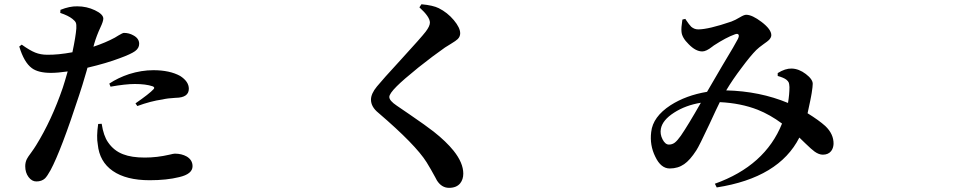

<svg xmlns="http://www.w3.org/2000/svg" viewBox="-20 -820 4540 910"><path d="M152.3 40Q130.9 40 115.2 19Q99.6 -2 99.6 -32.2Q99.6 -50.8 107.4 -66.4Q112.3 -76.2 127 -95.7Q142.6 -117.2 151.4 -131.8Q224.6 -250 277.3 -403.3Q286.1 -429.7 300.8 -481.4Q252.9 -474.6 221.7 -474.6Q161.1 -474.6 130.9 -497.1Q93.8 -524.4 71.3 -599.6L83 -608.4Q121.1 -581.1 147 -570.8Q172.9 -560.5 203.1 -560.5Q254.9 -559.6 323.2 -572.3Q338.9 -646.5 341.8 -685.5Q342.8 -704.1 339.4 -712.4Q335.9 -720.7 323.2 -730.5Q303.7 -746.1 265.6 -758.8L266.6 -773.4Q310.5 -791 346.7 -790Q390.6 -790 429.7 -771.5Q468.8 -752.9 469.7 -732.4Q469.7 -718.8 456.1 -690.4Q437.5 -650.4 426.8 -613.3L422.9 -598.6Q481.4 -618.2 524.4 -641.6Q531.2 -645.5 542 -652.3Q561.5 -664.1 567.4 -664.1Q591.8 -664.1 612.3 -652.3Q639.6 -637.7 639.6 -612.3Q639.6 -591.8 620.1 -577.6Q600.6 -563.5 546.9 -543.9Q485.4 -520.5 394.5 -499Q393.6 -494.1 390.6 -484.4Q368.2 -407.2 355.5 -370.1Q269.5 -106.4 219.7 -13.7Q204.1 14.6 193.4 25.4Q177.7 40 152.3 40ZM689.5 34.2Q578.1 34.2 514.6 -9.8Q451.2 -53.7 443.4 -135.7Q436.5 -171.9 445.3 -232.4L461.9 -233.4Q470.7 -175.8 492.2 -145.5Q519.5 -105.5 563.5 -88.9Q603.5 -73.2 666 -73.2Q724.6 -73.2 783.2 -86.9Q802.7 -91.8 808.6 -91.8Q840.8 -91.8 865.2 -78.1Q892.6 -61.5 892.6 -32.2Q892.6 4.9 829.1 19.5Q770.5 34.2 689.5 34.2ZM630.9 -317.4 622.1 -330.1Q688.5 -376 708 -397.5Q715.8 -406.2 703.1 -411.1Q670.9 -421.9 619.1 -421.9Q575.2 -421.9 503.9 -409.2L498 -423.8Q539.1 -451.2 591.8 -468.8Q650.4 -487.3 707 -487.3Q784.2 -487.3 834 -460Q875 -433.6 875 -399.4Q875 -357.4 813.5 -356.4H812.5Q774.4 -354.5 750 -348.6Q694.3 -340.8 630.9 -317.4Z M2108.4 70.3Q2073.2 70.3 2050.8 35.2Q2047.9 30.3 2043 20.5Q2022.5 -17.6 2002 -50.8Q1950.2 -133.8 1773.4 -285.2Q1738.3 -313.5 1738.3 -347.7Q1738.3 -376 1766.6 -410.2Q1791 -440.4 1880.9 -538.1Q1977.5 -643.6 1997.6 -669.9Q2017.6 -696.3 2017.6 -712.9Q2017.6 -740.2 1967.8 -785.2L1977.5 -799.8Q2032.2 -794.9 2059.6 -781.2Q2100.6 -760.7 2130.9 -724.6Q2161.1 -688.5 2161.1 -662.1Q2161.1 -646.5 2149.4 -634.8Q2141.6 -627 2117.2 -612.3Q2099.6 -601.6 2088.9 -594.7Q2034.2 -556.6 1962.9 -500Q1890.6 -441.4 1860.4 -411.1Q1825.2 -376 1825.2 -360.4Q1825.2 -342.8 1860.4 -319.3Q1880.9 -304.7 1921.9 -277.3Q1999 -224.6 2035.2 -196.3Q2094.7 -149.4 2129.9 -105.5Q2175.8 -47.9 2175.8 2.9Q2175.8 30.3 2161.1 48.8Q2143.6 70.3 2108.4 70.3Z M3377 68.4 3368.2 50.8Q3606.4 -34.2 3686.5 -234.4Q3629.9 -276.4 3571.3 -299.8Q3491.2 -331.1 3391.6 -335.9Q3376 -304.7 3342.8 -232.4Q3293.9 -127.9 3280.3 -107.4Q3250 -60.5 3222.7 -42Q3193.4 -21.5 3154.3 -21.5Q3112.3 -21.5 3085.9 -77.1Q3058.6 -131.8 3066.4 -194.3Q3074.2 -266.6 3158.2 -321.3Q3231.4 -368.2 3331.1 -384.8Q3351.6 -420.9 3402.3 -506.8Q3468.8 -617.2 3477.5 -635.7Q3484.4 -650.4 3480 -656.2Q3475.6 -662.1 3462.9 -657.2Q3421.9 -642.6 3363.3 -604.5Q3360.4 -602.5 3355.5 -598.6Q3327.1 -576.2 3308.6 -576.2Q3277.3 -576.2 3244.1 -610.4Q3211.9 -641.6 3210 -669.9Q3208 -687.5 3213.9 -724.6Q3214.8 -726.6 3214.8 -727.5L3228.5 -730.5Q3229.5 -729.5 3230.5 -726.6Q3247.1 -702.1 3255.9 -693.4Q3270.5 -680.7 3289.1 -680.7Q3337.9 -680.7 3446.3 -717.8Q3464.8 -724.6 3487.3 -738.3Q3506.8 -750 3516.6 -750Q3544.9 -750 3589.8 -715.8Q3635.7 -680.7 3635.7 -653.3Q3635.7 -642.6 3625 -630.9Q3618.2 -624 3599.6 -611.3Q3575.2 -593.8 3564.5 -583Q3537.1 -555.7 3495.1 -499Q3452.1 -442.4 3421.9 -391.6Q3581.1 -387.7 3714.8 -332Q3721.7 -373 3721.7 -407.2Q3720.7 -421.9 3718.8 -427.7Q3715.8 -435.5 3707 -442.4Q3694.3 -452.1 3666 -460V-473.6Q3702.1 -496.1 3732.4 -495.1Q3766.6 -494.1 3799.3 -469.2Q3832 -444.3 3832 -422.9Q3832 -410.2 3827.1 -378.9Q3825.2 -368.2 3824.2 -362.8Q3823.2 -357.4 3820.3 -342.8Q3812.5 -305.7 3807.6 -283.2Q3861.3 -250 3891.6 -222.7Q3931.6 -184.6 3930.7 -137.7Q3929.7 -117.2 3918.9 -103.5Q3905.3 -86.9 3879.9 -86.9Q3861.3 -86.9 3840.8 -101.6Q3827.1 -111.3 3796.9 -140.6Q3779.3 -158.2 3768.6 -168Q3671.9 22.5 3377 68.4ZM3150.4 -134.8Q3166 -134.8 3178.2 -144Q3190.4 -153.3 3207 -176.8Q3241.2 -226.6 3301.8 -333Q3229.5 -321.3 3174.8 -286.1Q3120.1 -251 3112.3 -210Q3107.4 -184.6 3120.1 -159.7Q3132.8 -134.8 3150.4 -134.8Z"/></svg>

Font: Bpmf GenYo Min B
Style: B
Weight: 700
Foundry: But Ko
Version: Version 1.320